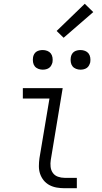

<svg xmlns="http://www.w3.org/2000/svg" viewBox="-20 -997 540 1017"><path d="M322 0Q301 0 280.5 -3.5Q260 -7 242 -16.5Q224 -26 211.5 -41.5Q199 -57 192.5 -76Q186 -95 186 -116.5Q186 -138 189 -159L242 -475H101V-530H312L249 -150Q246 -132 248 -113.5Q250 -95 260 -81Q270 -67 287 -61Q304 -55 322 -55H387V0ZM406 -628Q394 -628 382.5 -632.5Q371 -637 364 -646Q357 -655 355 -667.5Q353 -680 355 -693Q356 -701 360.5 -709.5Q365 -718 372.5 -723Q380 -728 389 -730Q398 -732 406 -732Q419 -732 430.5 -727.5Q442 -723 449 -714Q456 -705 458 -692.5Q460 -680 458 -667Q456 -659 451.5 -650.5Q447 -642 439.5 -637Q432 -632 423.5 -630Q415 -628 406 -628ZM206 -628Q194 -628 182.5 -632.5Q171 -637 164 -646Q157 -655 155 -667.5Q153 -680 155 -693Q156 -701 160.5 -709.5Q165 -718 172.5 -723Q180 -728 189 -730Q198 -732 206 -732Q219 -732 230.5 -727.5Q242 -723 249 -714Q256 -705 258 -692.5Q260 -680 258 -667Q256 -659 251.5 -650.5Q247 -642 239.5 -637Q232 -632 223.5 -630Q215 -628 206 -628ZM317 -797 280 -833 429 -977 474 -933Z"/></svg>

Font: Iosevka Curly Light Oblique
Style: Regular
Weight: 300
Italic angle: -9°
Monospace: yes
Designer: Belleve Invis
Foundry: Belleve Invis
Version: Version 11.1.0; ttfautohint (v1.8.3)